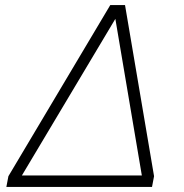

<svg xmlns="http://www.w3.org/2000/svg" viewBox="-20 -734 722 754"><path d="M13 -42 413 -714H471L585 -42L577 0H5ZM537 -45 433 -660 66 -45Z"/></svg>

Font: Prompt ExtraLight
Style: Italic
Weight: 275
Italic angle: -12°
Designer: Katatrad Team
Foundry: CadsonDemak
Version: Version 1.000